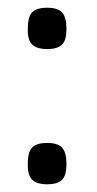

<svg xmlns="http://www.w3.org/2000/svg" viewBox="-20 -466 251 497"><path d="M102 -339Q75 -339 63 -351Q51 -363 52 -392Q52 -410 56 -422Q60 -434 71 -440Q82 -446 102 -446Q130 -446 141 -433.5Q152 -421 152 -392Q152 -374 148 -362.5Q144 -351 133 -345Q122 -339 102 -339ZM102 11Q75 11 63 -1Q51 -13 52 -42Q52 -60 56 -72Q60 -84 71 -90Q82 -96 102 -96Q130 -96 141 -83.5Q152 -71 152 -42Q152 -24 148 -12.5Q144 -1 133 5Q122 11 102 11Z"/></svg>

Font: Fredoka SemiCondensed
Style: Regular
Weight: 400
Width: 4
Designer: Ben Nathan
Foundry: Milena B. Brandão, Ben Nathan
Version: Version 2.001